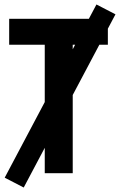

<svg xmlns="http://www.w3.org/2000/svg" viewBox="-20 -774 536 858"><path d="M21 -574V-690H462V-574H305V0H180V-574ZM1 20 411 -754 496 -710 86 64Z"/></svg>

Font: Radio Canada Condensed SemiBold
Style: Regular
Weight: 600
Width: 3
Designer: Charles Daoud, Etienne Aubert Bonn, Alexandre Saumier Demers, Jacques Le Bailly
Foundry: Radio-Canada
Version: Version 2.104; ttfautohint (v1.8.4.7-5d5b);gftools[0.9.28.de